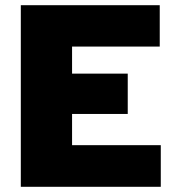

<svg xmlns="http://www.w3.org/2000/svg" viewBox="-20 -718 690 738"><path d="M60 0V-698H594V-539H257V-435H471V-280H257V-160H598V0Z"/></svg>

Font: Azeret Mono ExtraBold
Style: Regular
Weight: 800
Designer: Martin Vácha
Foundry: Displaay
Version: Version 1.002